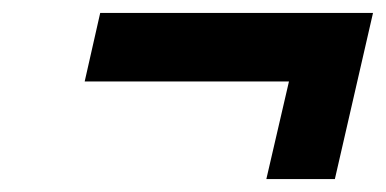

<svg xmlns="http://www.w3.org/2000/svg" viewBox="-20 -379 597 297"><path d="M557 -359 498 -102H392L427 -253H111L135 -359Z"/></svg>

Font: Panefresco 750wt
Style: Italic
Weight: 750
Foundry: Campivisivi & Chank Co
Version: Version 1.000